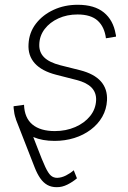

<svg xmlns="http://www.w3.org/2000/svg" viewBox="-20 -570 529 792"><path d="M81.1 -97.7Q114.7 -12.2 134.5 39.8Q154.3 91.8 166.7 118.4Q179.2 145 189.9 154.3Q200.7 163.6 215.8 163.6Q233.9 163.1 252.2 153.8Q270.5 144.5 284.2 132.3L297.4 165.5Q280.3 180.2 258.1 191.4Q235.8 202.6 213.4 202.1Q191.9 202.1 175.3 192.9Q158.7 183.6 146 165.3Q133.3 147 123 120.6L45.4 -78.1ZM205.1 11.2Q154.8 11.2 118.2 -4.4Q81.5 -20 60.8 -49.8Q40 -79.6 36.6 -121.1Q36.1 -125.5 36.1 -126.5Q36.1 -127.4 36.1 -131.8L79.1 -137.7Q81.1 -83.5 113.8 -56.4Q146.5 -29.3 206.1 -29.3Q252 -29.3 290.3 -45.9Q328.6 -62.5 351.8 -91.3Q375 -120.1 376.5 -157.2Q377.4 -188.5 357.4 -209Q337.4 -229.5 295.4 -240.2L211.4 -261.7Q152.3 -276.9 123.5 -308.8Q94.7 -340.8 97.7 -388.2Q100.1 -436 128.2 -472.4Q156.2 -508.8 201.2 -529.5Q246.1 -550.3 300.8 -550.3Q369.6 -550.3 408.4 -518.6Q447.3 -486.8 457 -429.7Q458 -426.3 458.3 -424.6Q458.5 -422.9 458.5 -418.9L417 -412.1Q411.1 -459 383.1 -484.6Q355 -510.3 299.8 -510.3Q256.3 -510.3 220.9 -494.1Q185.5 -478 164.3 -450.2Q143.1 -422.4 142.1 -387.2Q140.6 -355 161.9 -333.7Q183.1 -312.5 229 -300.8L310.5 -280.3Q368.2 -265.6 396 -234.4Q423.8 -203.1 421.4 -156.2Q419.4 -119.1 401.9 -88.4Q384.3 -57.6 354.5 -35.2Q324.7 -12.7 286.4 -0.7Q248 11.2 205.1 11.2Z"/></svg>

Font: Inter 16pt ExtraLight
Style: Italic
Weight: 250
Italic angle: -9.3988°
Version: Version 4.001;git-66647c0bb